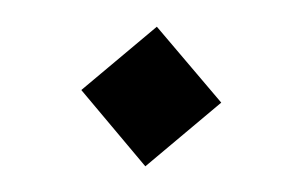

<svg xmlns="http://www.w3.org/2000/svg" viewBox="-30 -378 436 277"><g transform="rotate(5 188.0 -239.0)"><path d="M188.5 -137.7 86.9 -239.3 187.5 -339.8 289.6 -238.8Z"/></g></svg>

Font: Vazirmatn RD
Style: Regular
Weight: 400
Designer: Saber Rastikerdar
Foundry: Saber Rastikerdar
Version: Version 32.102